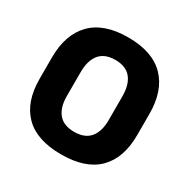

<svg xmlns="http://www.w3.org/2000/svg" viewBox="-152 -794 939 951"><g transform="rotate(30 317.5 -319.0)"><path d="M317.5 15.5Q178 15.5 108.2 -54.5Q38.5 -124.5 38.5 -256V-377.5Q38.5 -509.5 108.8 -581.2Q179 -653 317.5 -653Q456 -653 526.2 -581.2Q596.5 -509.5 596.5 -377.5V-256Q596.5 -124.5 526.5 -54.5Q456.5 15.5 317.5 15.5ZM317.5 -113.5Q378 -113.5 407.5 -149Q437 -184.5 437 -248.5V-385.5Q437 -452.5 407.5 -488.5Q378 -524.5 317.5 -524.5Q257 -524.5 227.5 -488.5Q198 -452.5 198 -385.5V-248.5Q198 -184.5 227.5 -149Q257 -113.5 317.5 -113.5Z"/></g></svg>

Font: Anek Gujarati
Style: Bold
Weight: 700
Version: Version 1.003